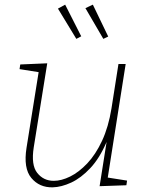

<svg xmlns="http://www.w3.org/2000/svg" viewBox="-20 -798 636 825"><path d="M206 7Q149 8 114.5 -33.5Q80 -75 94 -163L146 -488L64 -501L67 -521L183 -526L125 -165Q113 -89 140 -55Q167 -21 211 -21Q244 -21 281.5 -39.5Q319 -58 355 -96Q391 -134 418.5 -193Q446 -252 459 -332L489 -523H520L443 -35L526 -22L523 -2L408 2L438 -188Q408 -118 368 -75.5Q328 -33 286 -13.5Q244 6 206 7ZM308 -631 229 -761 260 -778 329 -642ZM424 -631 347 -763 379 -778 445 -641Z"/></svg>

Font: Bitter ExtraLight
Style: Italic
Weight: 200
Italic angle: -9°
Designer: Sol Matas, and Bitter project Authors
Foundry: Sol Matas
Version: Version 2.001